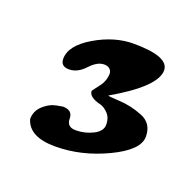

<svg xmlns="http://www.w3.org/2000/svg" viewBox="-53 -321 318 311"><g transform="rotate(20 105.5 -165.0)"><path d="M93 -170 102 -182Q111 -193 111 -207Q109 -217 97.5 -217Q86 -217 73.5 -203.5Q61 -190 46.5 -190Q32 -190 32 -203Q32 -226 65 -245.5Q98 -265 131 -265Q192 -265 192 -241Q192 -213 121 -172Q121 -171 141 -170Q161 -169 181 -161Q201 -153 201 -130Q201 -107 157 -86Q113 -65 68 -65Q23 -65 15 -93Q15 -107 25.5 -116.5Q36 -126 47 -128L58 -130Q75 -130 75 -115.5Q75 -101 90.5 -101Q106 -101 120 -108Q134 -115 134 -126.5Q134 -138 127.5 -145Q121 -152 114 -154Q93 -159 93 -170Z"/></g></svg>

Font: Dr Sugiyama
Style: Regular
Weight: 400
Designer: Alejandro Paul
Foundry: Alejandro Paul
Version: Version 1.000